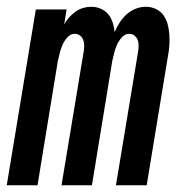

<svg xmlns="http://www.w3.org/2000/svg" viewBox="-33 -548 553 568"><path d="M-13 0 73 -520H164L157 -476Q163 -487 171.5 -496.5Q180 -506 190.5 -513.5Q201 -521 213 -524.5Q225 -528 237 -528Q252 -528 265.5 -522Q279 -516 287.5 -505.5Q296 -495 300.5 -481Q305 -467 306 -453Q312 -467 320.5 -480.5Q329 -494 341 -505Q353 -516 368 -522Q383 -528 398 -528Q414 -528 428 -521.5Q442 -515 450.5 -503Q459 -491 463 -476Q467 -461 468 -445.5Q469 -430 468 -414Q467 -398 464 -383L401 0H310L376 -398Q377 -406 377 -414.5Q377 -423 374 -430.5Q371 -438 364.5 -443Q358 -448 350 -448Q337 -448 327.5 -437.5Q318 -427 313 -415.5Q308 -404 305 -392Q302 -380 299 -367L239 0H149L215 -398Q216 -406 216 -414.5Q216 -423 213 -430.5Q210 -438 203.5 -443Q197 -448 188 -448Q176 -448 166.5 -437.5Q157 -427 152 -415.5Q147 -404 144 -392Q141 -380 138 -367L78 0Z"/></svg>

Font: Iosevka Curly Medium
Style: Italic
Weight: 500
Italic angle: -9°
Monospace: yes
Designer: Belleve Invis
Foundry: Belleve Invis
Version: Version 22.1.2; ttfautohint (v1.8.4)